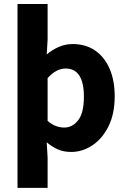

<svg xmlns="http://www.w3.org/2000/svg" viewBox="-20 -742 629 953"><path d="M66.9 190.4V-722.2H216.3V-544.9L211.9 -471.7Q239.3 -495.1 272.2 -509.3Q305.2 -523.4 340.8 -523.4Q405.3 -523.4 452.1 -491.2Q499 -459 524.2 -400.6Q549.3 -342.3 549.3 -263.7Q549.3 -176.3 518.3 -114.5Q487.3 -52.7 438 -20.3Q388.7 12.2 333.5 12.2Q296.4 12.2 267.8 -0.2Q239.3 -12.7 211.9 -35.6L216.3 40V190.4ZM298.8 -108.9Q339.8 -108.9 368.2 -145.5Q396.5 -182.1 396.5 -261.7Q396.5 -401.9 305.7 -401.9Q259.3 -401.9 216.3 -354.5V-142.1Q237.3 -123.5 258.3 -116.2Q279.3 -108.9 298.8 -108.9Z"/></svg>

Font: Akatab Black
Style: Regular
Weight: 900
Designer: SIL Global
Foundry: SIL Global
Version: Version 4.000